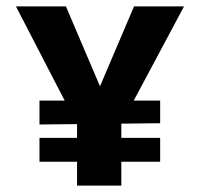

<svg xmlns="http://www.w3.org/2000/svg" viewBox="-20 -583 618 603"><path d="M221 -194 30 -563H187L294 -312L401 -563H558L361 -194ZM104 -75V-150H483V-75ZM104 -192V-267H483V-196ZM222 0V-207H361V0Z"/></svg>

Font: Darker Grotesque Black
Style: Regular
Weight: 900
Designer: Gabriel Lam
Foundry: TypeRant
Version: Version 1.000;gftools[0.9.28]